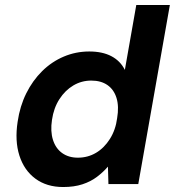

<svg xmlns="http://www.w3.org/2000/svg" viewBox="-20 -740 703 772"><path d="M234 12Q168 12 122.5 -21.5Q77 -55 58 -114.5Q39 -174 51 -251Q60 -313 85.5 -364.5Q111 -416 149.5 -454Q188 -492 236.5 -512.5Q285 -533 339 -533Q392 -533 428 -514Q464 -495 482 -459L528 -720H663L536 0H416L414 -70Q395 -48 370 -29Q345 -10 311.5 1Q278 12 234 12ZM293 -106Q333 -106 366 -125.5Q399 -145 422 -181.5Q445 -218 451 -265Q459 -312 448.5 -346Q438 -380 412 -398Q386 -416 347 -416Q308 -416 275 -396.5Q242 -377 219 -341.5Q196 -306 189 -258Q182 -212 193 -177.5Q204 -143 230 -124.5Q256 -106 293 -106Z"/></svg>

Font: DM Sans 10pt
Style: Bold Italic
Weight: 700
Italic angle: -10°
Version: Version 4.004;gftools[0.9.30]